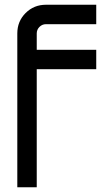

<svg xmlns="http://www.w3.org/2000/svg" viewBox="-20 -790 447 810"><path d="M174 -688Q158 -688 146.5 -676.5Q135 -665 135 -649V-580H386V-498H135V0H53V-649Q53 -700 88 -735Q123 -770 174 -770H386V-688Z"/></svg>

Font: Orbitron
Style: Regular
Weight: 400
Designer: Matt McInerney
Foundry: Matt McInerney
Version: 1.000